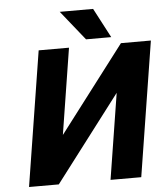

<svg xmlns="http://www.w3.org/2000/svg" viewBox="-60 -956 876 1009"><g transform="rotate(-5 378.5 -451.5)"><path d="M52 0H209L554 -453L482 0H644L757 -711H599L253 -257L325 -711H165ZM293 -903 418 -747H551L469 -903Z"/></g></svg>

Font: Aerodynamic
Style: BdObl
Weight: 500
Designer: Google
Version: Version 2.000980; 2014